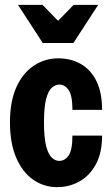

<svg xmlns="http://www.w3.org/2000/svg" viewBox="-20 -760 458 790"><path d="M215 10Q160 10 116 -21Q72 -52 46.5 -111.5Q21 -171 21 -257Q21 -343 47.5 -401.5Q74 -460 119.5 -490Q165 -520 220 -520Q271 -520 312 -497Q353 -474 376.5 -427Q400 -380 400 -308H278Q278 -367 262.5 -389.5Q247 -412 224 -412Q208 -412 193.5 -399.5Q179 -387 170 -353.5Q161 -320 161 -257Q161 -193 170 -158.5Q179 -124 193.5 -111Q208 -98 224 -98Q247 -98 262.5 -120.5Q278 -143 278 -202H400Q400 -131 374.5 -84Q349 -37 307 -13.5Q265 10 215 10ZM156 -583 54 -740H155L269 -623H169L283 -740H384L282 -583Z"/></svg>

Font: Instrument Sans Condensed
Style: Bold
Weight: 700
Width: 3
Designer: Rodrigo Fuenzalida
Foundry: fragTYPE
Version: Version 1.000;gftools[0.9.28]